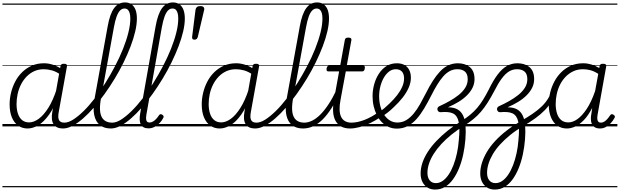

<svg xmlns="http://www.w3.org/2000/svg" viewBox="-20 -1039 5094 1578"><path d="M207 17Q163 17 129.5 -6.5Q96 -30 77.5 -74.5Q59 -119 59 -181Q59 -228 70.5 -276Q82 -324 104.5 -367.5Q127 -411 161.5 -445Q196 -479 241 -499Q286 -519 342 -519Q380 -519 418 -506Q456 -493 490 -469L483 -422Q442 -451 407 -460.5Q372 -470 340 -470Q297 -470 261.5 -454Q226 -438 198.5 -409.5Q171 -381 152.5 -344.5Q134 -308 125 -267Q116 -226 116 -184Q116 -140 127 -106Q138 -72 161 -52.5Q184 -33 219 -33Q257 -33 297.5 -62Q338 -91 376.5 -151.5Q415 -212 446 -307L463 -260Q427 -158 383.5 -97Q340 -36 294.5 -9.5Q249 17 207 17ZM497 17Q470 17 450.5 8Q431 -1 420 -18.5Q409 -36 406.5 -61.5Q404 -87 410 -120L477 -495Q479 -506 485.5 -510.5Q492 -515 506 -515Q521 -515 527 -509Q533 -503 530 -492L463 -120Q454 -73 465 -52Q476 -31 508 -31Q517 -31 521.5 -23.5Q526 -16 525 -7Q524 2 517 9.5Q510 17 497 17ZM0 490H622V500H0ZM0 -20H622V0H0ZM0 -505H622V-500H0ZM0 -1010H622V-1000H0Z M497 17Q485 17 480.5 9.5Q476 2 478.5 -7Q481 -16 488.5 -23.5Q496 -31 509 -31Q542 -31 582 -56.5Q622 -82 667 -126Q712 -170 757.5 -229Q803 -288 845.5 -356Q888 -424 925.5 -495.5Q963 -567 991 -637Q1019 -707 1035 -771Q1051 -835 1051 -886Q1051 -899 1059 -905.5Q1067 -912 1078 -912Q1089 -912 1097 -905.5Q1105 -899 1105 -886Q1105 -839 1091.5 -781Q1078 -723 1053.5 -658.5Q1029 -594 996 -526.5Q963 -459 923 -393Q883 -327 839.5 -266.5Q796 -206 751 -154.5Q706 -103 661.5 -64.5Q617 -26 575.5 -4.5Q534 17 497 17ZM622 490V500ZM622 -20V0ZM622 -505V-500ZM622 -1010V-1000Z M891 17Q836 17 801 -11Q766 -39 754.5 -93.5Q743 -148 757 -227L865 -823Q883 -924 917.5 -971.5Q952 -1019 1007 -1019Q1040 -1019 1062 -1002.5Q1084 -986 1094.5 -957Q1105 -928 1105 -887Q1105 -875 1097 -868.5Q1089 -862 1078 -862Q1067 -862 1059 -868.5Q1051 -875 1051 -887Q1051 -913 1046 -931Q1041 -949 1030.5 -959Q1020 -969 1003 -969Q983 -969 967 -953Q951 -937 938.5 -903Q926 -869 916 -814L808 -220Q797 -154 804.5 -112.5Q812 -71 837 -51Q862 -31 901 -31Q912 -31 917 -23.5Q922 -16 920.5 -7Q919 2 911.5 9.5Q904 17 891 17ZM622 490H1016V500H622ZM622 -20H1016V0H622ZM622 -505H1016V-500H622ZM622 -1010H1016V-1000H622Z M891 17Q879 17 874.5 9.5Q870 2 872.5 -7Q875 -16 882.5 -23.5Q890 -31 903 -31Q936 -31 976 -56.5Q1016 -82 1061 -126Q1106 -170 1151.5 -229Q1197 -288 1239.5 -356Q1282 -424 1319.5 -495.5Q1357 -567 1385 -637Q1413 -707 1429 -771Q1445 -835 1445 -886Q1445 -899 1453 -905.5Q1461 -912 1472 -912Q1483 -912 1491 -905.5Q1499 -899 1499 -886Q1499 -839 1485.5 -781Q1472 -723 1447.5 -658.5Q1423 -594 1390 -526.5Q1357 -459 1317 -393Q1277 -327 1233.5 -266.5Q1190 -206 1145 -154.5Q1100 -103 1055.5 -64.5Q1011 -26 969.5 -4.5Q928 17 891 17ZM1016 490V500ZM1016 -20V0ZM1016 -505V-500ZM1016 -1010V-1000Z M1200 16Q1177 16 1161 7.5Q1145 -1 1137 -16.5Q1129 -32 1128 -55Q1127 -78 1132 -106L1259 -823Q1277 -924 1311.5 -971.5Q1346 -1019 1401 -1019Q1434 -1019 1456 -1002.5Q1478 -986 1488.5 -956.5Q1499 -927 1499 -887Q1499 -875 1491 -868.5Q1483 -862 1472 -862Q1461 -862 1453 -868.5Q1445 -875 1445 -887Q1445 -913 1440 -931Q1435 -949 1425 -959Q1415 -969 1397 -969Q1377 -969 1361 -953Q1345 -937 1332.5 -903Q1320 -869 1310 -814L1184 -102Q1180 -79 1180.5 -63.5Q1181 -48 1188 -40Q1195 -32 1209 -32Q1223 -32 1237 -40Q1251 -48 1263.5 -61.5Q1276 -75 1287 -92Q1292 -99 1298.5 -100.5Q1305 -102 1314 -96Q1323 -90 1324.5 -83.5Q1326 -77 1322 -70Q1311 -48 1292.5 -28.5Q1274 -9 1250.5 3.5Q1227 16 1200 16ZM1016 490H1410V500H1016ZM1016 -20H1410V0H1016ZM1016 -505H1410V-500H1016ZM1016 -1010H1410V-1000H1016Z M1578 -713Q1565 -713 1561.5 -720Q1558 -727 1559 -736L1587 -959Q1589 -972 1598 -980.5Q1607 -989 1626 -989Q1646 -989 1653.5 -980Q1661 -971 1658 -958L1606 -737Q1603 -726 1597 -719.5Q1591 -713 1578 -713ZM1410 490H1579V500H1410ZM1410 -20H1579V0H1410ZM1410 -505H1579V-500H1410ZM1410 -1010H1579V-1000H1410Z M1786 17Q1742 17 1708.5 -6.5Q1675 -30 1656.5 -74.5Q1638 -119 1638 -181Q1638 -228 1649.5 -276Q1661 -324 1683.5 -367.5Q1706 -411 1740.5 -445Q1775 -479 1820 -499Q1865 -519 1921 -519Q1959 -519 1997 -506Q2035 -493 2069 -469L2062 -422Q2021 -451 1986 -460.5Q1951 -470 1919 -470Q1876 -470 1840.5 -454Q1805 -438 1777.5 -409.5Q1750 -381 1731.5 -344.5Q1713 -308 1704 -267Q1695 -226 1695 -184Q1695 -140 1706 -106Q1717 -72 1740 -52.5Q1763 -33 1798 -33Q1836 -33 1876.5 -62Q1917 -91 1955.5 -151.5Q1994 -212 2025 -307L2042 -260Q2006 -158 1962.5 -97Q1919 -36 1873.5 -9.5Q1828 17 1786 17ZM2076 17Q2049 17 2029.5 8Q2010 -1 1999 -18.5Q1988 -36 1985.5 -61.5Q1983 -87 1989 -120L2056 -495Q2058 -506 2064.5 -510.5Q2071 -515 2085 -515Q2100 -515 2106 -509Q2112 -503 2109 -492L2042 -120Q2033 -73 2044 -52Q2055 -31 2087 -31Q2096 -31 2100.5 -23.5Q2105 -16 2104 -7Q2103 2 2096 9.5Q2089 17 2076 17ZM1579 490H2201V500H1579ZM1579 -20H2201V0H1579ZM1579 -505H2201V-500H1579ZM1579 -1010H2201V-1000H1579Z M2076 17Q2064 17 2059.5 9.5Q2055 2 2057.5 -7Q2060 -16 2067.5 -23.5Q2075 -31 2088 -31Q2121 -31 2161 -56.5Q2201 -82 2246 -126Q2291 -170 2336.5 -229Q2382 -288 2424.5 -356Q2467 -424 2504.5 -495.5Q2542 -567 2570 -637Q2598 -707 2614 -771Q2630 -835 2630 -886Q2630 -899 2638 -905.5Q2646 -912 2657 -912Q2668 -912 2676 -905.5Q2684 -899 2684 -886Q2684 -839 2670.5 -781Q2657 -723 2632.5 -658.5Q2608 -594 2575 -526.5Q2542 -459 2502 -393Q2462 -327 2418.5 -266.5Q2375 -206 2330 -154.5Q2285 -103 2240.5 -64.5Q2196 -26 2154.5 -4.5Q2113 17 2076 17ZM2201 490V500ZM2201 -20V0ZM2201 -505V-500ZM2201 -1010V-1000Z M2470 17Q2415 17 2380 -11Q2345 -39 2333.5 -93.5Q2322 -148 2336 -227L2444 -823Q2462 -924 2496.5 -971.5Q2531 -1019 2586 -1019Q2619 -1019 2641 -1002.5Q2663 -986 2673.5 -957Q2684 -928 2684 -887Q2684 -875 2676 -868.5Q2668 -862 2657 -862Q2646 -862 2638 -868.5Q2630 -875 2630 -887Q2630 -913 2625 -931Q2620 -949 2609.5 -959Q2599 -969 2582 -969Q2562 -969 2546 -953Q2530 -937 2517.5 -903Q2505 -869 2495 -814L2387 -220Q2376 -154 2383.5 -112.5Q2391 -71 2416 -51Q2441 -31 2480 -31Q2491 -31 2496 -23.5Q2501 -16 2499.5 -7Q2498 2 2490.5 9.5Q2483 17 2470 17ZM2201 490H2595V500H2201ZM2201 -20H2595V0H2201ZM2201 -505H2595V-500H2201ZM2201 -1010H2595V-1000H2201Z M2470 17Q2459 17 2454 9.5Q2449 2 2450 -7Q2451 -16 2459 -23.5Q2467 -31 2481 -31Q2512 -31 2545 -47Q2578 -63 2611.5 -96Q2645 -129 2679.5 -181Q2714 -233 2748 -305Q2754 -316 2763 -315Q2772 -314 2777.5 -306.5Q2783 -299 2778 -289Q2742 -209 2705.5 -151.5Q2669 -94 2631 -56.5Q2593 -19 2553 -1Q2513 17 2470 17ZM2595 490V500ZM2595 -20V0ZM2595 -505V-500ZM2595 -1010V-1000Z M2858 17Q2814 17 2784.5 1Q2755 -15 2738 -45.5Q2721 -76 2718 -118.5Q2715 -161 2724 -215L2767 -452H2680Q2669 -452 2666 -458Q2663 -464 2664 -476Q2667 -489 2672 -494.5Q2677 -500 2688 -500H2776L2814 -710Q2816 -721 2822.5 -725.5Q2829 -730 2843 -730Q2858 -730 2864 -724.5Q2870 -719 2868 -709L2830 -500H2963Q2974 -500 2977 -494Q2980 -488 2978 -476Q2976 -463 2970.5 -457.5Q2965 -452 2955 -452H2822L2779 -220Q2770 -174 2771 -138.5Q2772 -103 2783.5 -79Q2795 -55 2816.5 -43Q2838 -31 2868 -31Q2878 -31 2882.5 -23.5Q2887 -16 2886 -7Q2885 2 2878 9.5Q2871 17 2858 17ZM2595 490H2983V500H2595ZM2595 -20H2983V0H2595ZM2595 -505H2983V-500H2595ZM2595 -1010H2983V-1000H2595Z M2857 17Q2845 17 2840.5 9.5Q2836 2 2838 -7Q2840 -16 2848 -23.5Q2856 -31 2869 -31Q2917 -31 2975.5 -53.5Q3034 -76 3093 -119Q3100 -124 3107 -121Q3114 -118 3118 -110.5Q3122 -103 3121.5 -94.5Q3121 -86 3114 -81Q3068 -49 3022 -27Q2976 -5 2934 6Q2892 17 2857 17ZM2982 490V500ZM2982 -20V0ZM2982 -505V-500ZM2982 -1010V-1000Z M3094 -116Q3118 -132 3140 -150.5Q3162 -169 3182 -189Q3218 -223 3244.5 -257.5Q3271 -292 3286 -326.5Q3301 -361 3301 -394Q3301 -431 3283.5 -450.5Q3266 -470 3233 -470Q3222 -470 3217 -477Q3212 -484 3213.5 -494Q3215 -504 3222 -511.5Q3229 -519 3241 -519Q3281 -519 3306.5 -503.5Q3332 -488 3344.5 -461.5Q3357 -435 3357 -400Q3357 -361 3339.5 -320Q3322 -279 3290.5 -238.5Q3259 -198 3216 -158Q3194 -136 3168 -115.5Q3142 -95 3116 -77ZM2983 490H3427V500H2983ZM2983 -20H3427V0H2983ZM2983 -505H3427V-500H2983ZM2983 -1010H3427V-1000H2983Z M3241 18Q3205 18 3174.5 4.5Q3144 -9 3119.5 -33.5Q3095 -58 3078 -91.5Q3061 -125 3051.5 -164.5Q3042 -204 3042 -248Q3042 -297 3055 -345Q3068 -393 3093.5 -432.5Q3119 -472 3156 -495.5Q3193 -519 3242 -519Q3251 -519 3255.5 -511.5Q3260 -504 3258.5 -494Q3257 -484 3250.5 -477Q3244 -470 3233 -470Q3202 -470 3177 -450.5Q3152 -431 3134 -399.5Q3116 -368 3106 -328.5Q3096 -289 3096 -249Q3096 -202 3107 -162.5Q3118 -123 3138.5 -93.5Q3159 -64 3186 -48Q3213 -32 3246 -32Q3286 -32 3318.5 -51.5Q3351 -71 3379 -104.5Q3407 -138 3432 -182.5Q3457 -227 3482 -276Q3509 -330 3537.5 -374.5Q3566 -419 3596.5 -451.5Q3627 -484 3663.5 -501.5Q3700 -519 3744 -519Q3755 -519 3759.5 -511.5Q3764 -504 3763 -494.5Q3762 -485 3755.5 -477.5Q3749 -470 3739 -470Q3704 -470 3675 -454Q3646 -438 3621 -409Q3596 -380 3572.5 -341.5Q3549 -303 3526 -257Q3497 -200 3467.5 -150Q3438 -100 3405 -62.5Q3372 -25 3332 -3.5Q3292 18 3241 18ZM3427 490H3465V500H3427ZM3427 -20H3465V0H3427ZM3427 -505H3465V-500H3427ZM3427 -1010H3465V-1000H3427Z M3556 519Q3520 519 3493.5 502.5Q3467 486 3452 456.5Q3437 427 3437 387Q3437 373 3445.5 366Q3454 359 3465.5 358.5Q3477 358 3485 364Q3493 370 3493 382Q3493 421 3511.5 443.5Q3530 466 3562 466Q3592 466 3618.5 447.5Q3645 429 3667.5 395.5Q3690 362 3707 317.5Q3724 273 3735.5 220.5Q3747 168 3751 111Q3756 62 3755.5 25Q3755 -12 3749.5 -38Q3744 -64 3732 -81.5Q3720 -99 3701.5 -107.5Q3683 -116 3656 -118Q3644 -119 3629.5 -118.5Q3615 -118 3603 -117Q3592 -116 3585 -121.5Q3578 -127 3575.5 -136Q3573 -145 3577.5 -154Q3582 -163 3595 -168Q3635 -186 3675 -208.5Q3715 -231 3749 -258Q3783 -285 3803.5 -317.5Q3824 -350 3824 -388Q3824 -431 3801.5 -450.5Q3779 -470 3740 -470Q3728 -470 3722.5 -477.5Q3717 -485 3718 -494.5Q3719 -504 3725.5 -511.5Q3732 -519 3744 -519Q3770 -519 3794.5 -512Q3819 -505 3838.5 -490Q3858 -475 3869 -450Q3880 -425 3880 -388Q3880 -351 3863.5 -317.5Q3847 -284 3817 -254.5Q3787 -225 3747.5 -201Q3708 -177 3663 -158V-157Q3710 -157 3740 -140Q3770 -123 3786 -89.5Q3802 -56 3806 -7Q3810 42 3805 106Q3800 170 3787 230.5Q3774 291 3753 343Q3732 395 3703 435Q3674 475 3637.5 497Q3601 519 3556 519ZM3464 490H3929V500H3464ZM3464 -20H3929V0H3464ZM3464 -505H3929V-500H3464ZM3464 -1010H3929V-1000H3464Z M3493 382Q3493 393 3485 399.5Q3477 406 3465.5 407Q3454 408 3445.5 403Q3437 398 3437 387Q3437 343 3452 298.5Q3467 254 3495.5 209.5Q3524 165 3565.5 121Q3607 77 3660 34.5Q3713 -8 3777 -47Q3814 -71 3845 -96.5Q3876 -122 3901.5 -152Q3927 -182 3950 -219Q3973 -256 3996 -301Q4034 -379 4070.5 -427Q4107 -475 4146.5 -497Q4186 -519 4232 -519Q4243 -519 4247.5 -511.5Q4252 -504 4251 -494.5Q4250 -485 4244 -477.5Q4238 -470 4228 -470Q4194 -470 4164 -452Q4134 -434 4104 -394Q4074 -354 4041 -288Q4014 -237 3988 -196Q3962 -155 3933.5 -121.5Q3905 -88 3870.5 -60Q3836 -32 3794 -5Q3738 29 3691 67Q3644 105 3607.5 144.5Q3571 184 3545.5 224Q3520 264 3506.5 304Q3493 344 3493 382ZM3929 490H3954V500H3929ZM3929 -20H3954V0H3929ZM3929 -505H3954V-500H3929ZM3929 -1010H3954V-1000H3929Z M4046 519Q4010 519 3983.5 502.5Q3957 486 3942 456.5Q3927 427 3927 387Q3927 373 3935.5 366Q3944 359 3955.5 358.5Q3967 358 3975 364Q3983 370 3983 382Q3983 421 4001.5 443.5Q4020 466 4052 466Q4082 466 4108.5 447.5Q4135 429 4157.5 395.5Q4180 362 4197 317.5Q4214 273 4225.5 220.5Q4237 168 4241 111Q4246 62 4245.5 25Q4245 -12 4239.5 -38Q4234 -64 4222 -81.5Q4210 -99 4191.5 -107.5Q4173 -116 4146 -118Q4134 -119 4119.5 -118.5Q4105 -118 4093 -117Q4082 -116 4075 -121.5Q4068 -127 4065.5 -136Q4063 -145 4067.5 -154Q4072 -163 4085 -168Q4125 -186 4165 -208.5Q4205 -231 4239 -258Q4273 -285 4293.5 -317.5Q4314 -350 4314 -388Q4314 -431 4291.5 -450.5Q4269 -470 4230 -470Q4218 -470 4212.5 -477.5Q4207 -485 4208 -494.5Q4209 -504 4215.5 -511.5Q4222 -519 4234 -519Q4260 -519 4284.5 -512Q4309 -505 4328.5 -490Q4348 -475 4359 -450Q4370 -425 4370 -388Q4370 -351 4353.5 -317.5Q4337 -284 4307 -254.5Q4277 -225 4237.5 -201Q4198 -177 4153 -158V-157Q4200 -157 4230 -140Q4260 -123 4276 -89.5Q4292 -56 4296 -7Q4300 42 4295 106Q4290 170 4277 230.5Q4264 291 4243 343Q4222 395 4193 435Q4164 475 4127.5 497Q4091 519 4046 519ZM3954 490H4419V500H3954ZM3954 -20H4419V0H3954ZM3954 -505H4419V-500H3954ZM3954 -1010H4419V-1000H3954Z M3983 382Q3983 394 3975 401Q3967 408 3955.5 409Q3944 410 3935.5 404.5Q3927 399 3927 387Q3927 344 3941 299.5Q3955 255 3981.5 210Q4008 165 4048 121.5Q4088 78 4141 36.5Q4194 -5 4259 -43Q4315 -75 4358 -104.5Q4401 -134 4432.5 -164.5Q4464 -195 4485 -229.5Q4506 -264 4518 -305Q4521 -317 4530 -319.5Q4539 -322 4545.5 -316Q4552 -310 4549 -297Q4536 -248 4513.5 -208Q4491 -168 4457.5 -133.5Q4424 -99 4379 -66.5Q4334 -34 4276 0Q4218 34 4171.5 72Q4125 110 4089.5 149Q4054 188 4030.5 228Q4007 268 3995 307Q3983 346 3983 382ZM4419 490V500ZM4419 -20V0ZM4419 -505V-500ZM4419 -1010V-1000Z M4639 17Q4594 17 4560.5 -6.5Q4527 -30 4508.5 -74.5Q4490 -119 4490 -181Q4490 -229 4501.5 -277Q4513 -325 4536 -368.5Q4559 -412 4593.5 -446Q4628 -480 4673 -499.5Q4718 -519 4774 -519Q4807 -519 4840.5 -509Q4874 -499 4905 -480L4908 -496Q4910 -507 4917 -511Q4924 -515 4936 -515Q4953 -515 4958.5 -509Q4964 -503 4962 -492L4892 -100Q4888 -78 4889 -62.5Q4890 -47 4897.5 -39Q4905 -31 4918 -31Q4933 -31 4946 -39Q4959 -47 4971.5 -61Q4984 -75 4995 -92Q5000 -99 5006.5 -100.5Q5013 -102 5022 -96Q5032 -90 5033.5 -83Q5035 -76 5030 -69Q5019 -48 5001 -28Q4983 -8 4960 4.5Q4937 17 4910 17Q4889 17 4874 10Q4859 3 4850 -10Q4841 -23 4838 -41.5Q4835 -60 4837 -83Q4840 -100 4842.5 -117.5Q4845 -135 4847 -152Q4815 -90 4779.5 -53Q4744 -16 4708 0.5Q4672 17 4639 17ZM4547 -184Q4547 -141 4558 -106.5Q4569 -72 4592 -52.5Q4615 -33 4651 -33Q4688 -33 4726.5 -60.5Q4765 -88 4802.5 -144.5Q4840 -201 4871 -290L4897 -432Q4861 -455 4830.5 -462.5Q4800 -470 4771 -470Q4728 -470 4692.5 -453.5Q4657 -437 4629.5 -409Q4602 -381 4583.5 -344.5Q4565 -308 4556 -267Q4547 -226 4547 -184ZM4419 490H5054V500H4419ZM4419 -20H5054V0H4419ZM4419 -505H5054V-500H4419ZM4419 -1010H5054V-1000H4419Z"/></svg>

Font: Playwrite ZA Guides
Style: Regular
Weight: 400
Designer: Veronika Burian, José Scaglione
Foundry: TypeTogether
Version: Version 1.003